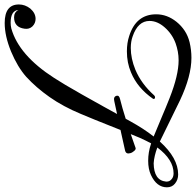

<svg xmlns="http://www.w3.org/2000/svg" viewBox="-36 -722 856 839"><g transform="rotate(-90 392.5 -303.0)"><path d="M165 -139Q159 -137 152 -145Q144 -154 142 -163Q137 -181 154 -185Q174 -190 228 -201.5Q282 -213 369 -232Q389 -237 393 -222Q396 -211 379 -207Q342 -198 288.5 -181Q235 -164 165 -139ZM559 105Q519 105 472.5 92.5Q426 80 373 55L193 -33Q121 47 49 47Q26 47 9 33Q-7 20 -7 -2Q-7 -47 47 -72Q73 -84 109 -84Q146 -84 182 -72L185 -71Q191 -82 197 -94.5Q203 -107 209 -120Q236 -185 261.5 -250Q287 -315 314 -379Q346 -456 387.5 -515Q429 -574 476 -617Q519 -655 586 -683Q654 -711 711 -711Q792 -711 792 -649Q792 -622 774 -599Q754 -576 729 -576Q710 -576 696 -590Q683 -604 686 -624Q692 -670 736 -670Q758 -670 768 -651Q765 -685 712 -685Q699 -685 687 -682Q570 -649 471 -495Q446 -457 399 -374Q352 -291 282 -163Q249 -103 215 -60Q257 -43 299 -25Q341 -7 384 10Q483 49 548 49Q568 49 586.5 45.5Q605 42 622 36Q663 21 692 -12Q720 -44 720 -78Q720 -129 652 -152Q641 -156 628.5 -158Q616 -160 602 -160Q556 -160 507 -140Q476 -127 448 -106.5Q420 -86 395 -58Q391 -54 387 -54Q379 -54 379 -60Q379 -62 380 -63Q427 -131 495 -159Q537 -177 587 -177Q624 -177 654 -167Q749 -137 749 -49Q749 -1 716 40Q699 61 677 75.5Q655 90 627 97Q610 101 593 103Q576 105 559 105ZM54 27Q114 27 167 -44Q148 -51 131 -55Q114 -59 98 -60Q23 -59 18 -6V-3Q18 9 27 17Q37 27 54 27Z"/></g></svg>

Font: Carattere
Style: Regular
Weight: 400
Designer: Robert E. Leuschke
Foundry: Robert E. Leuschke
Version: Version 1.010; ttfautohint (v1.8.3)